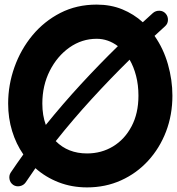

<svg xmlns="http://www.w3.org/2000/svg" viewBox="-20 -752 773 839"><path d="M38.1 56.2Q24.4 46.9 21.5 30.8Q18.6 14.6 26.9 2Q53.2 -37.1 82 -77.1Q50.3 -122.6 33 -179.2Q15.6 -235.8 15.6 -299.3Q15.6 -381.3 43.2 -458.7Q70.8 -536.1 121.8 -597.7Q172.9 -659.2 243.9 -695.6Q314.9 -731.9 402.3 -731.9Q463.9 -731.9 514.4 -711.2Q564.9 -690.4 604 -654.8Q626 -674.8 648.4 -695.3Q660.6 -705.6 677 -705.1Q693.4 -704.6 704.1 -692.4Q714.4 -680.7 713.9 -664.3Q713.4 -647.9 701.2 -637.2Q678.2 -616.2 655.3 -595.2Q694.3 -539.6 713.9 -470.9Q733.4 -402.3 733.4 -334Q733.4 -250 705.6 -177.2Q677.7 -104.5 627.4 -49.6Q577.1 5.4 509 36.1Q440.9 66.9 360.4 66.9Q293.9 66.9 236.6 44.7Q179.2 22.5 134.8 -17.1Q112.8 14.2 92.3 44.9Q83 58.1 66.9 61.3Q50.8 64.5 38.1 56.2ZM165 -299.3Q165 -247.6 180.2 -206.1Q253.9 -297.4 333.7 -384Q413.6 -470.7 495.1 -550.3Q452.6 -582.5 402.3 -582.5Q337.9 -582.5 283.9 -544.7Q230 -506.8 197.5 -442.6Q165 -378.4 165 -299.3ZM360.4 -81.5Q423.3 -81.5 474.1 -112.3Q524.9 -143.1 554.9 -200Q585 -256.8 585 -334Q585 -380.4 574.7 -420.2Q564.5 -460 546.4 -491.2Q462.4 -408.7 380.6 -319.3Q298.8 -230 223.6 -135.3Q276.9 -81.5 360.4 -81.5Z"/></svg>

Font: Mikhak-DS2-FD ExtraBold
Style: Regular
Weight: 800
Designer: Amin Abedi
Version: Version 3.2